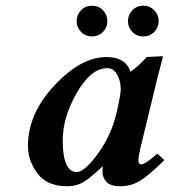

<svg xmlns="http://www.w3.org/2000/svg" viewBox="-20 -644 597 674"><path d="M373 -194.8Q386.2 -231 395 -273.4Q403.8 -315.9 403.8 -331.1Q403.8 -360.8 390.9 -382.8Q377.9 -404.8 356.9 -404.8Q299.8 -404.8 250 -318.8Q200.2 -232.9 200.2 -150.9Q200.2 -40 250 -40Q272 -40 310.5 -87.4Q349.1 -134.8 373 -194.8ZM339.8 -39.1Q339.8 -52.2 340.8 -58.1L338.9 -59.1Q293.9 -16.1 270 -3.2Q246.1 9.8 215.8 9.8Q145 9.8 111.6 -35.2Q78.1 -80.1 78.1 -131.8Q78.1 -244.6 171.1 -344.2Q264.2 -443.8 354 -443.8Q420.9 -443.8 438 -392.1Q467.8 -413.1 495.1 -443.8L549.8 -446.8Q551.8 -446.8 551.8 -443.8Q529.3 -359.9 520.5 -320.8L473.1 -125Q466.3 -96.2 465.8 -83Q465.8 -66.9 475.1 -66.9Q490.2 -66.9 532.2 -105L557.1 -82Q502 -27.8 470.9 -9Q439.9 9.8 401.9 9.8Q367.7 9.8 353.8 -5.6Q339.8 -21 339.8 -39.1ZM264.4 -532Q249 -547.9 249 -569.8Q249 -591.8 264.4 -607.9Q279.8 -624 303 -624Q326.2 -624 341.6 -607.9Q356.9 -591.8 356.9 -569.8Q356.9 -547.9 341.6 -532Q326.2 -516.1 303 -516.1Q279.8 -516.1 264.4 -532ZM444.6 -532Q429.2 -547.9 429.2 -569.8Q429.2 -591.8 444.6 -607.9Q460 -624 482.9 -624Q505.9 -624 521.5 -607.9Q537.1 -591.8 537.1 -569.8Q537.1 -547.9 521.5 -532Q505.9 -516.1 482.9 -516.1Q460 -516.1 444.6 -532Z"/></svg>

Font: Linux Libertine O
Style: Semibold Italic
Weight: 600
Italic angle: -11.5°
Designer: Philipp H. Poll
Foundry: Philipp H. Poll
Version: Version 5.1.2